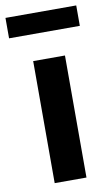

<svg xmlns="http://www.w3.org/2000/svg" viewBox="-97 -771 473 815"><g transform="rotate(-10 139.5 -363.5)"><path d="M71 0V-526H208V0ZM-13 -639V-727H292V-639Z"/></g></svg>

Font: Archivo VF Beta
Style: Regular
Weight: 400
Designer: Hector Gatti
Foundry: Omnibus-Type
Version: Version 1.002